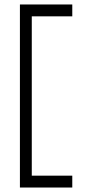

<svg xmlns="http://www.w3.org/2000/svg" viewBox="-20 -736 412 858"><path d="M303 -716V-663H122V49H303V102H69V-716Z"/></svg>

Font: Almarai Light
Style: Regular
Weight: 300
Designer: Boutros International 2019
Foundry: Created by Boutros International 2019
Version: Version 1.10